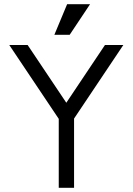

<svg xmlns="http://www.w3.org/2000/svg" viewBox="-20 -899 635 919"><path d="M261.2 0V-330.1L24.4 -683.6H112.3L297.4 -407.2L482.4 -683.6H570.3L334.5 -331.5V0ZM240.2 -732.4 301.3 -878.9H411.1L313.5 -732.4Z"/></svg>

Font: Sanitrixie
Style: Regular
Weight: 400
Designer: Jayvee D. Enaguas (Grand Chaos)
Version: Version 1.1 - 6/9/2013